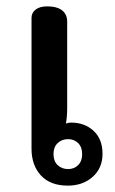

<svg xmlns="http://www.w3.org/2000/svg" viewBox="-20 -573 361 603"><path d="M79 -106V-517Q79 -533 92 -543Q105 -553 128 -553Q159 -553 175 -540.5Q191 -528 191 -505V-235Q191 -206 187 -185Q195 -188 203 -188Q246 -188 274 -162Q302 -136 302 -90Q302 -45 271 -17.5Q240 10 193 10Q138 10 108.5 -22Q79 -54 79 -106ZM238 -89Q238 -111 225.5 -123.5Q213 -136 194 -136Q174 -136 161 -123.5Q148 -111 148 -89Q148 -67 161 -54.5Q174 -42 194 -42Q213 -42 225.5 -54.5Q238 -67 238 -89Z"/></svg>

Font: MaitreeSemiBold
Style: Regular
Weight: 600
Designer: CadsonDemak Team
Foundry: CadsonDemak
Version: Version 1.000